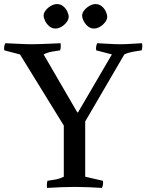

<svg xmlns="http://www.w3.org/2000/svg" viewBox="-34 -917 718 942"><path d="M384 -50 471 -30Q474 -11 466 5Q439 3 400.5 1.5Q362 0 334 0Q306 0 265.5 1.5Q225 3 197 5Q194 -14 199 -30Q219 -33 239 -36.5Q259 -40 279 -50V-301L64 -650L-13 -670Q-16 -689 -8 -705Q19 -704 57 -702Q95 -700 123 -700Q142 -700 167.5 -701Q193 -702 219 -703Q245 -704 263 -705Q266 -686 261 -670Q241 -667 220.5 -663.5Q200 -660 180 -650L345 -366H349L515 -650L438 -670Q435 -689 443 -705Q470 -704 499 -702Q528 -700 556 -700Q585 -700 610 -702Q635 -704 663 -705Q666 -686 661 -670Q640 -667 617.5 -663Q595 -659 576 -650L384 -321ZM180 -841Q180 -853 190 -866Q200 -879 215.5 -888Q231 -897 245 -897Q263 -897 276 -886.5Q289 -876 296 -861Q303 -846 303 -834Q303 -822 293 -808.5Q283 -795 268 -786Q253 -777 238 -777Q221 -777 208 -788Q195 -799 187.5 -814Q180 -829 180 -841ZM369 -841Q369 -853 379 -866Q389 -879 404.5 -888Q420 -897 434 -897Q452 -897 465 -886.5Q478 -876 485 -861Q492 -846 492 -834Q492 -822 482 -808.5Q472 -795 457 -786Q442 -777 427 -777Q410 -777 397 -788Q384 -799 376.5 -814Q369 -829 369 -841Z"/></svg>

Font: Alike
Style: Regular
Weight: 400
Designer: Sveta Sebyakina
Foundry: Cyreal (www.cyreal.org)
Version: Version 1.301; ttfautohint (v1.8.4.7-5d5b)